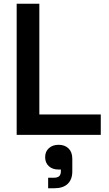

<svg xmlns="http://www.w3.org/2000/svg" viewBox="-20 -720 583 1025"><path d="M69 0V-700H190V-109H518V0ZM237 285V229H265Q287 229 296 220.5Q305 212 305 193V185H292Q260 185 240.5 167Q221 149 221 119Q221 89 241 71Q261 53 293 53Q326 53 346 72.5Q366 92 366 128V195Q366 238 341.5 261.5Q317 285 269 285Z"/></svg>

Font: Space Grotesk SemiBold
Style: Regular
Weight: 600
Designer: Florian Karsten
Foundry: Florian Karsten
Version: Version 2.000